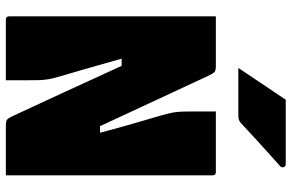

<svg xmlns="http://www.w3.org/2000/svg" viewBox="-186 -786 973 640"><g transform="rotate(90 300.0 -466.5)"><path d="M248 0H46Q35 0 35 -11V-700H199Q215 -700 220 -696Q225 -692 234 -673Q269 -597 311.5 -506.5Q354 -416 401 -314H423Q401 -396 387 -443.5Q373 -491 365.5 -517Q358 -543 355.5 -558Q353 -573 352.5 -587.5Q352 -602 352 -628V-700H554Q565 -700 565 -689V0H398Q385 0 379.5 -4Q374 -8 365 -28Q329 -105 289 -192Q249 -279 200 -386H176Q199 -304 213 -256Q227 -208 234.5 -182.5Q242 -157 244.5 -142.5Q247 -128 247.5 -114Q248 -100 248 -75ZM313 -933H529Q535 -933 537.5 -926.5Q540 -920 535 -915Q508 -891 486 -871Q464 -851 441.5 -830.5Q419 -810 389 -782Q381 -775 366 -775H207Q234 -815 259.5 -853.5Q285 -892 313 -933Z"/></g></svg>

Font: Recursive Mn Lnr St XBk
Style: Regular
Weight: 1000
Monospace: yes
Version: Version 1.079;hotconv 1.0.112;makeotfexe 2.5.65598; ttfautoh